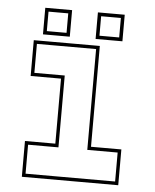

<svg xmlns="http://www.w3.org/2000/svg" viewBox="-50 -714 610 756"><g transform="rotate(5 255.0 -335.5)"><path d="M64.5 0V-141.5H184.5V-398.5H64.5V-540H325.5V-141.5H445.5V0ZM78 -13.5H432V-128H312V-526.5H78V-412H198V-128H78ZM306.5 -566V-671H412.5V-566ZM98.5 -566V-671H204.5V-566ZM112.5 -580H190.5V-657H112.5ZM320.5 -580H398.5V-657H320.5Z"/></g></svg>

Font: Tourney Expanded Thin
Style: Regular
Weight: 100
Width: 7
Designer: Tyler Finck
Foundry: Etcetera Type Co
Version: Version 1.010; ttfautohint (v1.8.3)